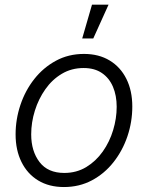

<svg xmlns="http://www.w3.org/2000/svg" viewBox="-20 -773 621 805"><path d="M248 11.2Q185.5 11.2 140.1 -16.4Q94.7 -43.9 70.1 -93.8Q45.4 -143.6 45.4 -209.5Q45.4 -272.9 65.7 -333.3Q85.9 -393.6 123.8 -441.7Q161.6 -489.7 214.4 -518.3Q267.1 -546.9 332 -546.9Q394.5 -546.9 439.9 -519.3Q485.4 -491.7 510 -442.1Q534.7 -392.6 534.7 -326.2Q534.7 -262.2 514.4 -201.9Q494.1 -141.6 456.1 -93.3Q418 -44.9 365.2 -16.8Q312.5 11.2 248 11.2ZM249.5 -47.9Q300.8 -47.9 341.6 -72.5Q382.3 -97.2 410.9 -137.7Q439.5 -178.2 454.3 -227.3Q469.2 -276.4 469.2 -325.2Q469.2 -372.6 453.6 -409.2Q438 -445.8 407.2 -466.8Q376.5 -487.8 330.6 -487.8Q279.8 -487.8 239.3 -463.6Q198.7 -439.5 170.2 -398.9Q141.6 -358.4 126.2 -309.1Q110.8 -259.8 110.8 -209.5Q110.8 -139.2 145.8 -93.5Q180.7 -47.9 249.5 -47.9ZM324.7 -611.8 365.7 -753.4H435.1L371.1 -611.8Z"/></svg>

Font: Inter 18pt Light
Style: Italic
Weight: 300
Italic angle: -9.3988°
Designer: Rasmus Andersson
Foundry: rsms
Version: Version 4.001;git-66647c0bb